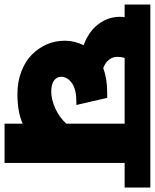

<svg xmlns="http://www.w3.org/2000/svg" viewBox="48 -758 694 861"><g transform="rotate(90 395.5 -327.0)"><path d="M519.2 -277V-538.4H224.5Q219.4 -523.3 219.4 -504.6Q219.4 -485.8 231.8 -468.9Q244.2 -452 270.5 -442.4Q316 -460.1 377.7 -460.1H403.4L435.3 -322H421.1Q366 -322 337.5 -302.1Q308.9 -282.1 308.9 -253.8Q308.9 -234.1 325.6 -221.7Q342.3 -209.3 375.9 -209.3Q409.5 -209.3 449.7 -227Q489.9 -244.7 519.2 -277ZM519.2 0V-81.4Q467.6 -57.6 385.7 -57.6Q331.1 -57.6 285.1 -75.3Q239.1 -93 209.6 -122.3Q180 -151.7 163.5 -189.1Q147.1 -226.5 147.1 -270.5Q147.1 -314.5 167.3 -354.4Q105.7 -377.1 72.8 -420.6Q39.9 -464.1 39.9 -517.7Q39.9 -525.3 41 -538.4H-15.2V-653.7H805.4V-538.4H695.1V0Z"/></g></svg>

Font: Khula ExtraBold
Style: Regular
Weight: 800
Designer: Erin McLaughlin, Steve Matteson
Version: Version 1.002;PS 1.0;hotconv 1.0.72;makeotf.lib2.5.5900; ttf